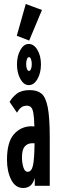

<svg xmlns="http://www.w3.org/2000/svg" viewBox="-20 -930 290 961"><path d="M96 11Q57 11 36 -30.5Q15 -72 15 -130Q15 -220 50.5 -259Q86 -298 138 -298Q145 -298 152 -297Q151 -342 147 -364Q143 -386 135 -393.5Q127 -401 115 -401Q98 -401 87 -393Q76 -385 65 -366L28 -420Q41 -443 64 -461Q87 -479 129 -479Q166 -479 187.5 -461.5Q209 -444 219 -393Q229 -342 229 -243V0H154V-39Q145 -10 130.5 0.5Q116 11 96 11ZM90 -143Q90 -115 97 -92.5Q104 -70 118 -70Q138 -70 145 -101.5Q152 -133 153 -213Q150 -213 147 -213Q144 -213 141 -213Q118 -213 104 -197Q90 -181 90 -143ZM124 -504Q99 -504 82 -534.5Q65 -565 65 -608Q65 -650 82 -680Q99 -710 124 -710Q150 -710 167.5 -680Q185 -650 185 -608Q185 -565 167.5 -534.5Q150 -504 124 -504ZM125 -575Q131 -575 135 -584.5Q139 -594 139 -609Q139 -624 135 -634Q131 -644 125 -644Q119 -644 115 -634Q111 -624 111 -609Q111 -594 115 -584.5Q119 -575 125 -575ZM126 -727 64 -751 109 -910 190 -880Z"/></svg>

Font: Inconsolata UltraCondensed ExtraBold
Style: Regular
Weight: 800
Width: 1
Monospace: yes
Designer: Raph Levien, Cyreal, Brenton Simpson
Foundry: Raph Levien, Cyreal, Google
Version: Version 3.001; ttfautohint (v1.8.2.53-6de2)